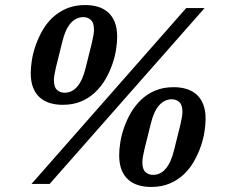

<svg xmlns="http://www.w3.org/2000/svg" viewBox="-20 -730 894 762"><path d="M236 -362Q296 -362 320 -461Q337 -528 345 -561.5Q353 -595 353 -612Q353 -640 340.5 -651Q328 -662 311 -662Q282 -662 260.5 -638Q239 -614 227 -563Q210 -496 202 -462.5Q194 -429 194 -412Q194 -384 206.5 -373Q219 -362 236 -362ZM587 -36Q647 -36 671 -135Q688 -202 696 -235.5Q704 -269 704 -286Q704 -314 691.5 -325Q679 -336 662 -336Q633 -336 611.5 -312Q590 -288 578 -237Q561 -170 553 -136.5Q545 -103 545 -86Q545 -58 557.5 -47Q570 -36 587 -36ZM229 -314Q201 -314 178 -321Q155 -328 138 -343Q121 -358 111.5 -382Q102 -406 102 -440Q102 -462 106.5 -491Q111 -520 121.5 -550Q132 -580 148.5 -609Q165 -638 189 -660.5Q213 -683 245 -696.5Q277 -710 318 -710Q346 -710 369 -703Q392 -696 409 -681Q426 -666 435.5 -642Q445 -618 445 -584Q445 -561 440.5 -532.5Q436 -504 425.5 -474Q415 -444 398.5 -415.5Q382 -387 358 -364Q334 -341 302 -327.5Q270 -314 229 -314ZM580 12Q552 12 529 5Q506 -2 489 -17Q472 -32 462.5 -56Q453 -80 453 -114Q453 -137 457.5 -165.5Q462 -194 472.5 -224Q483 -254 499.5 -282.5Q516 -311 540 -334Q564 -357 596 -370.5Q628 -384 669 -384Q697 -384 720 -377Q743 -370 760 -355Q777 -340 786.5 -316Q796 -292 796 -258Q796 -236 791.5 -207Q787 -178 776.5 -148Q766 -118 749.5 -89Q733 -60 709 -37.5Q685 -15 653 -1.5Q621 12 580 12ZM719 -698H792L177 0H105Z"/></svg>

Font: IBM Plex Serif SemiBold
Style: Italic
Weight: 600
Italic angle: -14°
Designer: Mike Abbink, Paul van der Laan, Pieter van Rosmalen
Foundry: Bold Monday
Version: Version 2.5